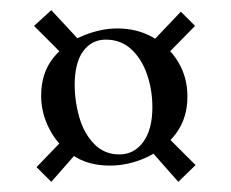

<svg xmlns="http://www.w3.org/2000/svg" viewBox="-20 -391 454 378"><path d="M131 -90 81 -33 52 -62 105 -117ZM101 -286 47 -340 81 -371 133 -315ZM310 -121 365 -66 331 -33 279 -92ZM280 -309 336 -368 364 -340 307 -282ZM196 -65Q153 -65 123 -85.5Q93 -106 77 -137.5Q61 -169 61 -202Q61 -247 84.5 -276.5Q108 -306 143 -320.5Q178 -335 211 -335Q250 -335 281 -317.5Q312 -300 330.5 -269.5Q349 -239 349 -201Q349 -158 326 -127.5Q303 -97 268 -81Q233 -65 196 -65ZM215 -87Q244 -87 262 -111.5Q280 -136 280 -180Q280 -214 269.5 -244.5Q259 -275 238.5 -294Q218 -313 188 -313Q161 -313 144 -290.5Q127 -268 127 -223Q127 -192 136 -160.5Q145 -129 165 -108Q185 -87 215 -87Z"/></svg>

Font: Cormorant SemiBold
Style: Regular
Weight: 600
Designer: Christian Thalmann (Catharsis Fonts)
Foundry: Catharsis Fonts
Version: Version 4.000